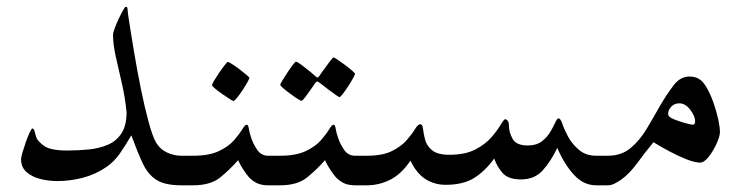

<svg xmlns="http://www.w3.org/2000/svg" viewBox="-20 -554 2229 574"><path d="M586.9 -44.4Q586.9 -27.8 580.8 -13.9Q574.7 0 547.9 0H522Q473.6 0 448.2 -15.9Q422.9 -31.7 407.2 -64.7Q391.6 -97.7 372.6 -149.4Q354.5 -118.2 337.9 -94.5Q321.3 -70.8 298.8 -55.2Q266.1 -32.7 228 -22.7Q189.9 -12.7 150.9 -12.7Q126 -12.7 101.1 -18.8Q76.2 -24.9 59.6 -39.3Q43 -53.7 43 -78.6Q43 -83.5 47.1 -97.9Q51.3 -112.3 57.1 -128.9Q63 -145.5 68.6 -157.7Q74.2 -169.9 77.1 -169.9Q81.5 -169.9 84 -159.4Q86.4 -148.9 88.4 -143.6Q92.8 -131.3 112.1 -117.7Q131.3 -104 181.2 -104Q213.9 -104 245.4 -107.2Q276.9 -110.4 302.5 -121.3Q328.1 -132.3 343.3 -155.5Q358.4 -178.7 358.4 -218.8Q354 -263.2 344.2 -305.4Q334.5 -347.7 326.2 -384.5Q317.9 -421.4 317.9 -449.7Q317.9 -456.1 323 -469.7Q328.1 -483.4 335 -498Q341.8 -512.7 347.9 -523.2Q354 -533.7 355.5 -533.7Q359.4 -533.7 360.6 -530.5Q361.8 -527.3 362.3 -514.6Q370.1 -462.4 380.1 -402.6Q390.1 -342.8 401.6 -286.4Q413.1 -230 424.8 -187.5Q436.5 -145 446.8 -127.4Q458.5 -107.9 479.2 -98.1Q500 -88.4 522 -88.4H547.9Q574.7 -88.4 580.8 -74.7Q586.9 -61 586.9 -44.4Z M848.1 -44.4Q848.1 -27.8 842 -13.9Q835.9 0 809.1 0H781.7Q762.2 0 748.5 -6.3Q734.9 -12.7 723.6 -24.9Q716.3 -33.2 706.8 -47.9Q697.3 -62.5 691.9 -75.2Q667 -46.9 638.2 -23.4Q609.4 0 557.1 0H531.2Q504.4 0 498.3 -13.9Q492.2 -27.8 492.2 -44.4Q492.2 -61 498.3 -74.7Q504.4 -88.4 531.2 -88.4H557.1Q605 -88.4 634.3 -102.3Q663.6 -116.2 679.7 -134.8Q695.8 -153.3 704.1 -167.2Q712.4 -181.2 717.8 -181.2Q722.2 -181.2 723.9 -169.2Q725.6 -157.2 731 -142.1Q736.3 -125 748.5 -106.7Q760.7 -88.4 781.7 -88.4H809.1Q835.9 -88.4 842 -74.7Q848.1 -61 848.1 -44.4ZM725.6 -321.3Q725.6 -318.8 719.5 -307.9Q713.4 -296.9 704.8 -283.9Q696.3 -271 688.5 -261.5Q680.7 -252 677.7 -252Q676.3 -252 666.3 -258.3Q656.2 -264.6 644 -273.2Q631.8 -281.7 622.8 -289.3Q613.8 -296.9 613.8 -299.3Q613.8 -302.2 620.1 -313Q626.5 -323.7 635.3 -336.7Q644 -349.6 651.6 -359.1Q659.2 -368.7 661.1 -368.7Q664.1 -368.7 674.3 -362.1Q684.6 -355.5 696.3 -346.7Q708 -337.9 716.8 -330.3Q725.6 -322.8 725.6 -321.3Z M1107.9 -44.4Q1107.9 -27.8 1101.8 -13.9Q1095.7 0 1068.8 0H1041.5Q1022 0 1008.3 -6.3Q994.6 -12.7 983.4 -24.9Q976.1 -33.2 966.6 -47.9Q957 -62.5 951.7 -75.2Q926.8 -46.9 897.9 -23.4Q869.1 0 816.9 0H791Q764.2 0 758.1 -13.9Q752 -27.8 752 -44.4Q752 -61 758.1 -74.7Q764.2 -88.4 791 -88.4H816.9Q864.7 -88.4 894 -102.3Q923.3 -116.2 939.5 -134.8Q955.6 -153.3 963.9 -167.2Q972.2 -181.2 977.5 -181.2Q981.9 -181.2 983.6 -169.2Q985.4 -157.2 990.7 -142.1Q996.1 -125 1008.3 -106.7Q1020.5 -88.4 1041.5 -88.4H1068.8Q1095.7 -88.4 1101.8 -74.7Q1107.9 -61 1107.9 -44.4ZM1041.5 -333.5Q1041.5 -331.1 1035.4 -320.1Q1029.3 -309.1 1020.8 -295.9Q1012.2 -282.7 1004.9 -273.2Q997.6 -263.7 994.6 -263.7Q993.2 -263.7 984.1 -270Q975.1 -276.4 963.6 -284.9Q952.1 -293.5 943.6 -300.3Q935.1 -307.1 934.1 -307.6Q931.2 -310.1 928.7 -310.1Q926.3 -310.1 923.8 -307.6Q922.9 -306.6 913.6 -293Q904.3 -279.3 894.3 -265.9Q884.3 -252.4 881.3 -252.4Q879.4 -252.4 869.4 -258.8Q859.4 -265.1 847.4 -273.9Q835.4 -282.7 826.7 -290.3Q817.9 -297.9 817.9 -300.3Q817.9 -303.2 824.5 -314Q831.1 -324.7 839.6 -337.6Q848.1 -350.6 855.5 -360.1Q862.8 -369.6 864.3 -369.6Q868.7 -369.6 882.3 -359.4Q896 -349.1 908.7 -338.6Q921.4 -328.1 922.4 -326.7Q926.8 -322.3 928.7 -322.3Q931.6 -322.3 935.1 -327.6Q936 -329.1 945.6 -342.5Q955.1 -356 965.1 -369.1Q975.1 -382.3 977.1 -382.3Q979.5 -382.3 989.5 -375.5Q999.5 -368.7 1011.7 -359.6Q1023.9 -350.6 1032.7 -342.8Q1041.5 -335 1041.5 -333.5Z M1827.1 -44.4Q1827.1 -27.8 1821 -13.9Q1814.9 0 1788.6 0H1762.2Q1724.6 0 1695.8 -31.5Q1667 -63 1646 -111.8Q1627 -71.8 1602.5 -44.7Q1578.1 -17.6 1537.6 -17.6Q1500 -17.6 1483.2 -36.1Q1466.3 -54.7 1457.5 -80.1Q1430.7 -43 1397.9 -22.2Q1365.2 -1.5 1312.5 -1.5Q1279.3 -1.5 1252.4 -18.3Q1225.6 -35.2 1207 -73.7Q1180.2 -33.7 1146.7 -16.8Q1113.3 0 1076.7 0H1050.8Q1023.9 0 1017.8 -13.9Q1011.7 -27.8 1011.7 -44.4Q1011.7 -61 1017.8 -74.7Q1023.9 -88.4 1050.8 -88.4H1076.7Q1123.5 -88.4 1151.9 -102.5Q1180.2 -116.7 1196.3 -135.5Q1212.4 -154.3 1220.9 -168.5Q1229.5 -182.6 1236.3 -182.6Q1243.2 -182.6 1244.6 -168.9Q1246.1 -155.3 1250.7 -137Q1255.4 -118.7 1271.5 -105Q1287.6 -91.3 1323.2 -91.3Q1371.1 -91.3 1401.6 -107.4Q1432.1 -123.5 1450 -144.5Q1467.8 -165.5 1477.1 -181.6Q1486.3 -197.8 1491.2 -197.8Q1493.2 -197.8 1497.3 -193.4Q1501.5 -189 1501.5 -178.2Q1501.5 -158.7 1512.5 -138.9Q1523.4 -119.1 1558.1 -119.1Q1583.5 -119.1 1599.6 -131.3Q1615.7 -143.6 1625.2 -159.7Q1634.8 -175.8 1640.1 -188Q1645.5 -200.2 1649.4 -200.2Q1655.8 -200.2 1661.1 -184.1Q1666 -168.5 1678.2 -145.8Q1690.4 -123 1711.2 -105.7Q1731.9 -88.4 1762.2 -88.4H1788.6Q1814.9 -88.4 1821 -74.7Q1827.1 -61 1827.1 -44.4Z M2132.3 -159.2Q2132.3 -147 2122.6 -125.2Q2112.8 -103.5 2099.1 -85.7Q2085.4 -67.9 2072.8 -67.9Q2057.6 -67.9 2032.7 -77.6Q2007.8 -87.4 1981.2 -101.6Q1954.6 -115.7 1933.6 -128.9Q1908.7 -98.6 1885.3 -66.7Q1861.8 -34.7 1837.9 -17.6Q1826.7 -9.8 1816.9 -4.9Q1807.1 0 1797.4 0H1771.5Q1744.6 0 1738.5 -13.9Q1732.4 -27.8 1732.4 -44.4Q1732.4 -61 1738.5 -74.7Q1744.6 -88.4 1771.5 -88.4H1797.4Q1837.9 -88.4 1865.5 -111.6Q1893.1 -134.8 1913.8 -169.7Q1934.6 -204.6 1954.1 -239.3Q1973.6 -272.5 1993.7 -298.8Q2013.7 -325.2 2041 -325.2Q2057.1 -325.2 2068.8 -318.6Q2080.6 -312 2091.3 -294.4Q2103 -274.9 2112.3 -248.8Q2121.6 -222.7 2127 -198.2Q2132.3 -173.8 2132.3 -159.2ZM2058.1 -191.4Q2058.1 -207 2043.5 -226.1Q2028.8 -245.1 2010.7 -245.1Q1996.6 -245.1 1987.1 -235.4Q1977.5 -225.6 1977.5 -212.9Q1977.5 -210.9 1979 -208Q1980.5 -205.1 1985.8 -201.7Q1995.1 -196.8 2009.5 -191.9Q2023.9 -187 2036.1 -184.1Q2048.3 -181.2 2050.8 -181.2Q2058.1 -181.2 2058.1 -191.4Z"/></svg>

Font: Scheherazade New
Style: Regular
Weight: 400
Designer: SIL International
Foundry: SIL International
Version: Version 4.000